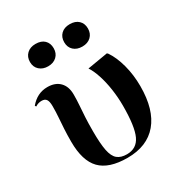

<svg xmlns="http://www.w3.org/2000/svg" viewBox="-180 -880 957 1020"><g transform="rotate(-30 299.0 -370.5)"><path d="M307 14Q194 14 142 -39.5Q90 -93 90 -210Q90 -253 92 -287.5Q94 -322 96.5 -354.5Q99 -387 99 -423Q99 -452 90.5 -464.5Q82 -477 62 -477Q41 -477 23 -465L18 -472Q62 -525 125 -525Q173 -525 200 -497.5Q227 -470 227 -421Q227 -385 224.5 -353.5Q222 -322 220 -286Q218 -250 218 -200Q218 -124 226.5 -81.5Q235 -39 256 -21.5Q277 -4 314 -4Q374 -4 399 -57.5Q424 -111 424 -239Q424 -289 416.5 -340Q409 -391 395 -433.5Q381 -476 364 -501L489 -522L495 -516Q523 -475 539.5 -413Q556 -351 556 -282Q556 -138 492 -62Q428 14 307 14ZM395 -618Q362 -618 342 -636.5Q322 -655 322 -686Q322 -717 341.5 -736Q361 -755 395 -755Q429 -755 448.5 -736.5Q468 -718 468 -687Q468 -656 448 -637Q428 -618 395 -618ZM185 -618Q153 -618 132.5 -636.5Q112 -655 112 -686Q112 -717 132 -736Q152 -755 185 -755Q220 -755 239 -736.5Q258 -718 258 -687Q258 -656 238 -637Q218 -618 185 -618Z"/></g></svg>

Font: Literata 72pt SemiBold
Style: Regular
Weight: 600
Designer: Latin by Veronika Burian and Jose Scaglione. Greek by Irene Vlachou. Cyrillic by Vera Evstafieva.
Foundry: TypeTogether
Version: Version 3.002